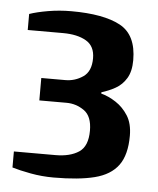

<svg xmlns="http://www.w3.org/2000/svg" viewBox="-44 -548 492 597"><g transform="rotate(5 202.5 -250.0)"><path d="M145 10Q108 10 73 3.5Q38 -3 15 -10V-60H145Q190 -60 217.5 -78Q245 -96 245 -145Q245 -190 220 -207.5Q195 -225 165 -225H80V-295H155Q185 -295 210 -312Q235 -329 235 -370Q235 -408 207.5 -424Q180 -440 135 -440H25V-490Q48 -498 83 -504Q118 -510 155 -510Q256 -510 308 -482Q360 -454 360 -375Q360 -340 347 -318.5Q334 -297 313.5 -285.5Q293 -274 270 -267V-263Q293 -257 316 -242Q339 -227 354.5 -202.5Q370 -178 370 -140Q370 -80 346 -47.5Q322 -15 272.5 -2.5Q223 10 145 10Z"/></g></svg>

Font: Cuprum
Style: Regular
Weight: 400
Designer: Jovanny Lemonad
Foundry: Jovanny Lemonad
Version: Version 3.000